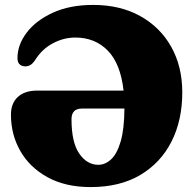

<svg xmlns="http://www.w3.org/2000/svg" viewBox="-20 -740 790 780"><path d="M24.5 -274Q24.5 -320.5 52.5 -346.2Q80.5 -372 131.5 -372H482Q469.5 -482 417.5 -534.8Q365.5 -587.5 286 -587.5Q239 -587.5 195 -564.2Q151 -541 123 -496.5Q111 -478.5 99.2 -473.8Q87.5 -469 76.5 -471Q65.5 -472.5 58.2 -480.2Q51 -488 51 -504Q51 -558 88.5 -607.5Q126 -657 195 -688.5Q264 -720 358.5 -720Q468 -720 549.2 -675Q630.5 -630 675.5 -550Q720.5 -470 720.5 -364.5Q720.5 -251.5 676.8 -165Q633 -78.5 550 -29.2Q467 20 348.5 20Q246 20 173.5 -19.8Q101 -59.5 62.8 -126.2Q24.5 -193 24.5 -274ZM379.5 -70.5Q407.5 -70.5 431.5 -92.8Q455.5 -115 470.2 -165.2Q485 -215.5 485.5 -299H313Q270.5 -299 270.5 -255.5Q270.5 -161.5 302 -116Q333.5 -70.5 379.5 -70.5Z"/></svg>

Font: Fraunces 9pt S050 Black
Style: Regular
Weight: 900
Version: Version 1.000; ttfautohint (v1.8.3)